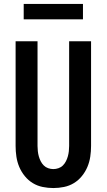

<svg xmlns="http://www.w3.org/2000/svg" viewBox="-20 -944 540 972"><path d="M250 8Q223 8 196 2.5Q169 -3 146 -17Q123 -31 105.5 -52.5Q88 -74 77.5 -99Q67 -124 63 -151Q59 -178 59 -205V-735H170V-205Q170 -192 171.5 -178.5Q173 -165 176.5 -152.5Q180 -140 186 -128Q192 -116 201.5 -106.5Q211 -97 224 -92.5Q237 -88 250 -88Q263 -88 276 -92.5Q289 -97 298.5 -106.5Q308 -116 314 -128Q320 -140 323.5 -152.5Q327 -165 328.5 -178.5Q330 -192 330 -205V-735H441V-205Q441 -178 437 -151Q433 -124 422.5 -99Q412 -74 394.5 -52.5Q377 -31 354 -17Q331 -3 304 2.5Q277 8 250 8ZM100 -846V-924H400V-846Z"/></svg>

Font: Iosevka Fixed
Style: Bold
Weight: 700
Monospace: yes
Designer: Belleve Invis
Foundry: Belleve Invis
Version: Version 32.3.0